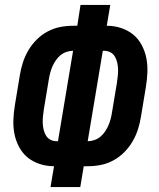

<svg xmlns="http://www.w3.org/2000/svg" viewBox="-20 -755 640 775"><path d="M184 0 198 -84Q168 -84 140.5 -93Q113 -102 92 -119Q71 -136 57.5 -161Q44 -186 38.5 -213.5Q33 -241 34 -270.5Q35 -300 40 -330L60 -451Q64 -476 72 -501.5Q80 -527 94 -551Q108 -575 128 -595Q148 -615 172.5 -628Q197 -641 223 -646Q249 -651 275 -651H292L305 -735H425L411 -651Q441 -651 468.5 -642Q496 -633 517 -616Q538 -599 551.5 -574Q565 -549 570.5 -521.5Q576 -494 575 -464.5Q574 -435 569 -405L549 -284Q545 -259 537 -233.5Q529 -208 515 -184Q501 -160 481 -140Q461 -120 436.5 -107Q412 -94 386 -89Q360 -84 334 -84H318L304 0ZM334 -185Q347 -185 360.5 -189.5Q374 -194 385 -203Q396 -212 404 -224Q412 -236 417.5 -248.5Q423 -261 426.5 -274.5Q430 -288 432 -301L452 -421Q454 -435 455.5 -449Q457 -463 456.5 -476.5Q456 -490 453 -503Q450 -516 443.5 -527Q437 -538 425.5 -544Q414 -550 400 -550H395ZM214 -185 275 -550Q262 -550 248.5 -545.5Q235 -541 224 -532Q213 -523 205 -511Q197 -499 191.5 -486.5Q186 -474 182.5 -460.5Q179 -447 177 -434L157 -314Q155 -300 153.5 -286Q152 -272 152.5 -258.5Q153 -245 156 -232Q159 -219 165.5 -208Q172 -197 183.5 -191Q195 -185 209 -185Z"/></svg>

Font: Iosevka SS04 Extended
Style: Bold Italic
Weight: 700
Width: 7
Italic angle: -9°
Monospace: yes
Designer: Belleve Invis
Foundry: Belleve Invis
Version: Version 19.0.0; ttfautohint (v1.8.4)